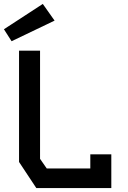

<svg xmlns="http://www.w3.org/2000/svg" viewBox="-32 -958 652 978"><path d="M65 -700V-133L153 0H535V-172H428V-100H206L172 -149V-700ZM27 -748 246 -853 186 -938 -12 -809Z"/></svg>

Font: Kode Mono SemiBold
Style: Regular
Weight: 600
Monospace: yes
Designer: Isa Ozler
Foundry: Kadena LLC
Version: Version 1.206;gftools[0.9.28]